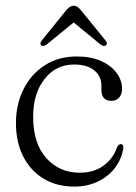

<svg xmlns="http://www.w3.org/2000/svg" viewBox="-20 -662 489 692"><path d="M420 -341.5Q420 -322.5 409.5 -310.5Q399 -298.5 382 -298.5Q345.5 -298.5 345.5 -338.5V-354Q345.5 -387.5 319.5 -408.5Q293.5 -429.5 247 -429.5Q181.5 -429.5 140.5 -377.2Q99.5 -325 99.5 -241.5Q99.5 -144.5 147 -92Q194.5 -39.5 266.5 -39.5Q319.5 -39.5 354.2 -65.8Q389 -92 402 -131.5Q408 -142.5 415 -142.5Q425.5 -142.5 424.5 -129Q419 -90 395.5 -58.5Q372 -27 333.8 -8.2Q295.5 10.5 247 10.5Q184.5 10.5 137.2 -18Q90 -46.5 63.8 -98Q37.5 -149.5 37.5 -219Q37.5 -286 64.8 -340.5Q92 -395 141.5 -426.8Q191 -458.5 257 -458.5Q307.5 -458.5 344 -442.2Q380.5 -426 400.2 -399.2Q420 -372.5 420 -341.5ZM361.5 -498.5Q354 -492.5 342.5 -501.5L245.5 -581L148 -501.5Q136.5 -493 129 -498.5Q121.5 -505 130.5 -516L219 -625.5Q232.5 -641.5 245.5 -641.5Q258.5 -641.5 271.5 -625.5L360.5 -516Q369.5 -505 361.5 -498.5Z"/></svg>

Font: Fraunces 72pt S050 Light
Style: Regular
Weight: 300
Version: Version 1.000; ttfautohint (v1.8.3)